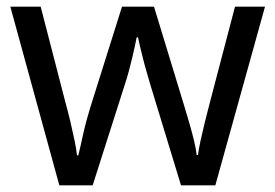

<svg xmlns="http://www.w3.org/2000/svg" viewBox="-20 -557 826 576"><path d="M431 -303Q425 -324 419 -344.5Q413 -365 408.5 -383.5Q404 -402 400 -418Q396 -434 394 -445H390Q388 -434 384.5 -418Q381 -402 376.5 -383Q372 -364 366.5 -343.5Q361 -323 354 -302L258 -1H158L11 -537H102L176 -251Q184 -222 191 -192.5Q198 -163 203.5 -136.5Q209 -110 211 -91H215Q218 -103 222 -121Q226 -139 230.5 -159Q235 -179 240.5 -199Q246 -219 251 -235L346 -537H442L534 -235Q541 -212 548.5 -186Q556 -160 562 -135.5Q568 -111 570 -92H574Q576 -109 581.5 -134.5Q587 -160 594.5 -190.5Q602 -221 610 -251L685 -537H775L626 -1H523Z"/></svg>

Font: lmalayalam25
Style: Book
Weight: 400
Designer: Jelle Bosma - Monotype Design Team
Foundry: Monotype Imaging Inc.
Version: Version 2.003